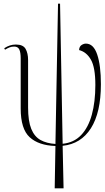

<svg xmlns="http://www.w3.org/2000/svg" viewBox="-20 -780 566 1039"><path d="M276 239 280 10Q189 7 140.5 -37.5Q92 -82 92 -193V-464Q92 -496 84.5 -512Q77 -528 57 -528Q43 -528 31.5 -523.5Q20 -519 7 -511L3 -519Q18 -529 33.5 -534Q49 -539 66 -539Q105 -539 118.5 -515.5Q132 -492 132 -455V-198Q132 -125 149 -83Q166 -41 199 -22.5Q232 -4 280 -1L294 -760H305L319 -2Q380 -8 419 -49Q458 -90 477 -159.5Q496 -229 496 -320Q496 -415 472 -457Q448 -499 408 -509Q409 -528 421 -536Q433 -544 445 -544Q486 -544 506 -485Q526 -426 526 -324Q526 -171 472 -86Q418 -1 319 9L324 239Z"/></svg>

Font: Noto Serif Display ExtraCondensed ExtraLight
Style: Regular
Weight: 200
Width: 2
Designer: Monotype Design Team
Foundry: Monotype Imaging Inc.
Version: Version 2.009